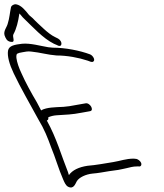

<svg xmlns="http://www.w3.org/2000/svg" viewBox="-273 -859 756 886"><path d="M-210 -521C-178 -453 -132 -375 -96 -308C-68 -262 -53 -223 -37 -179C-17 -131 -2 -77 18 -32C24 -18 30 -4 40 2C67 17 75 -12 81 -22C91 -40 123 -55 154 -58C180 -60 205 -65 230 -69L273 -75C286 -78 300 -80 311 -83C327 -87 342 -91 359 -91H367C377 -89 382 -98 378 -108C374 -117 362 -126 353 -126L344 -127C308 -127 281 -116 249 -111C211 -105 170 -97 131 -94C91 -88 61 -74 45 -51C44 -55 42 -59 41 -64C10 -141 -11 -220 -57 -303C-50 -305 -50 -309 -50 -315V-318C-38 -323 -26 -326 -12 -327C33 -330 58 -330 104 -339L143 -346C163 -350 142 -387 121 -382L81 -375C55 -370 37 -367 20 -366C-20 -364 -56 -364 -81 -351L-83 -349L-103 -387C-128 -429 -156 -480 -174 -521C-186 -546 -195 -573 -197 -590C-198 -596 -198 -608 -194 -611L-184 -615C-179 -616 -176 -617 -169 -618L-151 -621C-144 -622 -137 -622 -129 -621C-88 -617 -53 -606 -12 -603C37 -603 90 -593 132 -579C140 -576 150 -571 156 -574C169 -580 157 -602 143 -608C95 -626 28 -639 -29 -639C-37 -640 -44 -640 -50 -641C-87 -647 -133 -661 -172 -657C-204 -653 -232 -649 -236 -625C-240 -600 -230 -563 -210 -521ZM-252 -696C-246 -680 -241 -669 -224 -666C-198 -661 -218 -689 -211 -701C-197 -726 -189 -760 -184 -794C-183 -795 -185 -796 -184 -797C-176 -790 -171 -781 -163 -774C-122 -735 -75 -682 -24 -657L-10 -651C15 -636 18 -668 -5 -681L-19 -688C-35 -695 -57 -713 -71 -726L-99 -752C-108 -761 -117 -769 -122 -775C-128 -781 -136 -786 -140 -791C-155 -810 -175 -835 -198 -839C-209 -841 -220 -833 -222 -827C-228 -799 -229 -776 -237 -751C-241 -733 -258 -717 -252 -696Z"/></svg>

Font: Stray Cat
Style: OpSuObl
Weight: 400
Version: Version 1.0